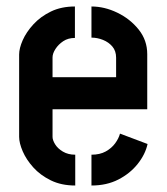

<svg xmlns="http://www.w3.org/2000/svg" viewBox="-20 -572 514 592"><path d="M212 0Q169 0 136.5 -16Q104 -32 82.5 -56Q61 -80 50 -105.5Q39 -131 39 -150V-404Q39 -423 50 -448Q61 -473 83 -497Q105 -521 137 -536.5Q169 -552 211 -552V-455Q190 -455 175 -445Q160 -435 151 -421Q142 -407 142 -395V-334H338V-394Q338 -415 326.5 -428.5Q315 -442 297.5 -449Q280 -456 262 -456V-552Q302 -552 341.5 -533Q381 -514 407.5 -481Q434 -448 434 -405V-235H142V-150Q142 -140 150 -127Q158 -114 174 -104.5Q190 -95 212 -95ZM262 0V-95Q288 -95 306 -105Q324 -115 335 -130Q346 -145 350 -160L435 -128Q428 -96 404.5 -66.5Q381 -37 345 -18.5Q309 0 262 0Z"/></svg>

Font: Stick No Bills ExtraLight SemiBold
Style: Regular
Weight: 600
Version: Version 2.000